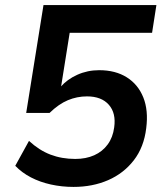

<svg xmlns="http://www.w3.org/2000/svg" viewBox="-20 -725 640 755"><path d="M269 10Q223 10 180 0.5Q137 -9 101.5 -27.5Q66 -46 40 -73L94 -171Q134 -134 178.5 -117Q223 -100 276 -100Q318 -100 350.5 -114.5Q383 -129 403.5 -157Q424 -185 429 -224Q437 -280 408 -313Q379 -346 322 -346Q283 -346 247 -331Q211 -316 175 -281H83L151 -705H595L578 -596H254L220 -383H218Q244 -413 284 -431Q324 -449 370 -449Q434 -449 478.5 -421Q523 -393 543.5 -342Q564 -291 555 -221Q546 -146 506 -94.5Q466 -43 405 -16.5Q344 10 269 10Z"/></svg>

Font: Nunito Sans 7pt
Style: Bold Italic
Weight: 700
Italic angle: -9°
Version: Version 3.101;gftools[0.9.27]